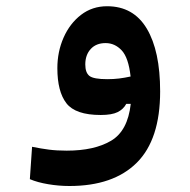

<svg xmlns="http://www.w3.org/2000/svg" viewBox="-20 -374 626 631"><path d="M208 237.3Q173.3 237.3 138.4 231.4Q103.5 225.6 78.1 214.8L85.4 108.4Q114.3 114.3 140.4 117.7Q166.5 121.1 199.2 121.1Q290 121.1 345 88.6Q399.9 56.2 409.7 -32.7H395Q385.7 -15.1 366.7 -5.6Q347.7 3.9 311 3.9Q228 3.9 198.2 -34.7Q168.5 -73.2 168.5 -149.9Q168.5 -204.1 189 -250.5Q209.5 -296.9 246.3 -325.2Q283.2 -353.5 332 -353.5Q418.5 -353.5 462.4 -280Q506.3 -206.5 506.3 -73.7Q506.3 84.5 429.4 160.9Q352.5 237.3 208 237.3ZM409.2 -122.6Q402.3 -184.6 379.9 -208.5Q357.4 -232.4 327.1 -232.4Q295.9 -232.4 278.1 -212.9Q260.3 -193.4 260.3 -162.1Q260.3 -135.3 273.9 -124.5Q287.6 -113.8 332.5 -113.8Q353.5 -113.8 371.3 -116Q389.2 -118.2 409.2 -122.6Z"/></svg>

Font: Cascadia Mono PL SemiBold
Style: Regular
Weight: 600
Monospace: yes
Designer: Aaron Bell
Foundry: Saja Typeworks
Version: Version 2404.023; ttfautohint (v1.8.4)